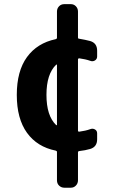

<svg xmlns="http://www.w3.org/2000/svg" viewBox="-20 -710 540 910"><path d="M250 -118.2V-402.3Q250 -405.3 246.1 -403.3Q200.2 -359.4 200.2 -260.3Q200.2 -161.1 246.1 -117.2Q250 -115.2 250 -118.2ZM407.2 -515.6Q440.4 -505.9 440.4 -469.7V-442.4Q440.4 -429.7 429.7 -423.3Q418.9 -417 407.2 -421.9Q384.8 -429.7 355.5 -433.6Q350.6 -433.6 349.6 -428.7V-90.8Q349.6 -85.9 355.5 -85.9Q385.7 -89.8 407.2 -97.7Q418.9 -102.5 429.7 -96.7Q440.4 -90.8 440.4 -78.1V-49.8Q440.4 -13.7 407.2 -3.9Q383.8 2.9 356.4 5.9Q350.6 5.9 349.6 11.7V144.5Q349.6 159.2 339.8 169.4Q330.1 179.7 315.4 179.7H285.2Q270.5 179.7 260.3 169.9Q250 160.2 250 144.5V9.8Q250 5.9 244.1 3.9Q156.2 -13.7 107.9 -80.6Q59.6 -147.5 59.6 -260.3Q59.6 -373 107.9 -439.5Q156.2 -505.9 244.1 -524.4Q250 -526.4 250 -530.3V-655.3Q250 -669.9 259.8 -680.2Q269.5 -690.4 285.2 -690.4H315.4Q330.1 -690.4 339.8 -680.2Q349.6 -669.9 349.6 -655.3V-532.2Q349.6 -526.4 355.5 -526.4Q384.8 -521.5 407.2 -515.6Z"/></svg>

Font: Rounded-L Mgen+ 1mn bold
Style: Bold
Weight: 700
Designer: [Source Han Sans]
Ryoko NISHIZUKA  (kana & ideographs); Paul D. Hunt (Latin, Greek & Cyrillic); Wenlong ZHANG  (bopomofo
Version: Version 1.059.20150602